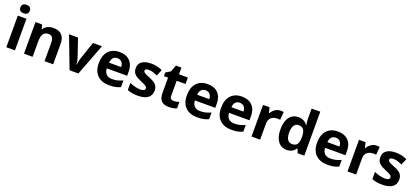

<svg xmlns="http://www.w3.org/2000/svg" viewBox="49 -1933 6746 3116"><g transform="rotate(20 3422.0 -375.0)"><path d="M71.8 -687Q71.8 -759.8 152.8 -759.8Q233.9 -759.8 233.9 -687Q233.9 -652.3 213.6 -633.1Q193.4 -613.8 152.8 -613.8Q71.8 -613.8 71.8 -687ZM227.1 0H78.1V-545.9H227.1Z M887.2 0H738.3V-318.8Q738.3 -377.9 717.3 -407.5Q696.3 -437 650.4 -437Q587.9 -437 560.1 -395.3Q532.2 -353.5 532.2 -256.8V0H383.3V-545.9H497.1L517.1 -476.1H525.4Q550.3 -515.6 594 -535.9Q637.7 -556.2 693.4 -556.2Q788.6 -556.2 837.9 -504.6Q887.2 -453.1 887.2 -356Z M1170.4 0 962.4 -545.9H1118.2L1223.6 -234.9Q1241.2 -175.8 1245.6 -123H1248.5Q1251 -169.9 1270.5 -234.9L1375.5 -545.9H1531.2L1323.2 0Z M1835.4 -450.2Q1788.1 -450.2 1761.2 -420.2Q1734.4 -390.1 1730.5 -335H1939.5Q1938.5 -390.1 1910.6 -420.2Q1882.8 -450.2 1835.4 -450.2ZM1856.4 9.8Q1724.6 9.8 1650.4 -63Q1576.2 -135.7 1576.2 -269Q1576.2 -406.2 1644.8 -481.2Q1713.4 -556.2 1834.5 -556.2Q1950.2 -556.2 2014.6 -490.2Q2079.1 -424.3 2079.1 -308.1V-235.8H1727.1Q1729.5 -172.4 1764.6 -136.7Q1799.8 -101.1 1863.3 -101.1Q1912.6 -101.1 1956.5 -111.3Q2000.5 -121.6 2048.3 -144V-28.8Q2009.3 -9.3 1964.8 0.2Q1920.4 9.8 1856.4 9.8Z M2581.1 -162.1Q2581.1 -78.1 2522.7 -34.2Q2464.4 9.8 2348.1 9.8Q2288.6 9.8 2246.6 1.7Q2204.6 -6.3 2168 -22V-145Q2209.5 -125.5 2261.5 -112.3Q2313.5 -99.1 2353 -99.1Q2434.1 -99.1 2434.1 -146Q2434.1 -163.6 2423.3 -174.6Q2412.6 -185.5 2386.2 -199.5Q2359.9 -213.4 2315.9 -231.9Q2252.9 -258.3 2223.4 -280.8Q2193.8 -303.2 2180.4 -332.3Q2167 -361.3 2167 -403.8Q2167 -476.6 2223.4 -516.4Q2279.8 -556.2 2383.3 -556.2Q2481.9 -556.2 2575.2 -513.2L2530.3 -405.8Q2489.3 -423.3 2453.6 -434.6Q2418 -445.8 2380.9 -445.8Q2314.9 -445.8 2314.9 -410.2Q2314.9 -390.1 2336.2 -375.5Q2357.4 -360.8 2429.2 -332Q2493.2 -306.2 2522.9 -283.7Q2552.7 -261.2 2566.9 -231.9Q2581.1 -202.6 2581.1 -162.1Z M2927.2 -108.9Q2966.3 -108.9 3021 -126V-15.1Q2965.3 9.8 2884.3 9.8Q2794.9 9.8 2754.2 -35.4Q2713.4 -80.6 2713.4 -170.9V-434.1H2642.1V-497.1L2724.1 -546.9L2767.1 -662.1H2862.3V-545.9H3015.1V-434.1H2862.3V-170.9Q2862.3 -139.2 2880.1 -124Q2897.9 -108.9 2927.2 -108.9Z M3357.4 -450.2Q3310.1 -450.2 3283.2 -420.2Q3256.3 -390.1 3252.4 -335H3461.4Q3460.4 -390.1 3432.6 -420.2Q3404.8 -450.2 3357.4 -450.2ZM3378.4 9.8Q3246.6 9.8 3172.4 -63Q3098.1 -135.7 3098.1 -269Q3098.1 -406.2 3166.7 -481.2Q3235.4 -556.2 3356.4 -556.2Q3472.2 -556.2 3536.6 -490.2Q3601.1 -424.3 3601.1 -308.1V-235.8H3249Q3251.5 -172.4 3286.6 -136.7Q3321.8 -101.1 3385.3 -101.1Q3434.6 -101.1 3478.5 -111.3Q3522.5 -121.6 3570.3 -144V-28.8Q3531.2 -9.3 3486.8 0.2Q3442.4 9.8 3378.4 9.8Z M3948.2 -450.2Q3900.9 -450.2 3874 -420.2Q3847.2 -390.1 3843.3 -335H4052.2Q4051.3 -390.1 4023.4 -420.2Q3995.6 -450.2 3948.2 -450.2ZM3969.2 9.8Q3837.4 9.8 3763.2 -63Q3689 -135.7 3689 -269Q3689 -406.2 3757.6 -481.2Q3826.2 -556.2 3947.3 -556.2Q4063 -556.2 4127.4 -490.2Q4191.9 -424.3 4191.9 -308.1V-235.8H3839.8Q3842.3 -172.4 3877.4 -136.7Q3912.6 -101.1 3976.1 -101.1Q4025.4 -101.1 4069.3 -111.3Q4113.3 -121.6 4161.1 -144V-28.8Q4122.1 -9.3 4077.6 0.2Q4033.2 9.8 3969.2 9.8Z M4617.7 -556.2Q4647.9 -556.2 4668 -551.8L4656.7 -412.1Q4638.7 -417 4612.8 -417Q4541.5 -417 4501.7 -380.4Q4461.9 -343.8 4461.9 -277.8V0H4313V-545.9H4425.8L4447.8 -454.1H4455.1Q4480.5 -500 4523.7 -528.1Q4566.9 -556.2 4617.7 -556.2Z M4919.9 9.8Q4823.7 9.8 4768.8 -64.9Q4713.9 -139.6 4713.9 -272Q4713.9 -406.2 4769.8 -481.2Q4825.7 -556.2 4923.8 -556.2Q5026.9 -556.2 5081.1 -476.1H5085.9Q5074.7 -537.1 5074.7 -585V-759.8H5224.1V0H5109.9L5081.1 -70.8H5074.7Q5023.9 9.8 4919.9 9.8ZM4972.2 -108.9Q5029.3 -108.9 5055.9 -142.1Q5082.5 -175.3 5085 -254.9V-271Q5085 -358.9 5057.9 -397Q5030.8 -435.1 4969.7 -435.1Q4919.9 -435.1 4892.3 -392.8Q4864.7 -350.6 4864.7 -270Q4864.7 -189.5 4892.6 -149.2Q4920.4 -108.9 4972.2 -108.9Z M5606 -450.2Q5558.6 -450.2 5531.7 -420.2Q5504.9 -390.1 5501 -335H5710Q5709 -390.1 5681.2 -420.2Q5653.3 -450.2 5606 -450.2ZM5627 9.8Q5495.1 9.8 5420.9 -63Q5346.7 -135.7 5346.7 -269Q5346.7 -406.2 5415.3 -481.2Q5483.9 -556.2 5605 -556.2Q5720.7 -556.2 5785.2 -490.2Q5849.6 -424.3 5849.6 -308.1V-235.8H5497.6Q5500 -172.4 5535.2 -136.7Q5570.3 -101.1 5633.8 -101.1Q5683.1 -101.1 5727.1 -111.3Q5771 -121.6 5818.8 -144V-28.8Q5779.8 -9.3 5735.4 0.2Q5690.9 9.8 5627 9.8Z M6275.4 -556.2Q6305.7 -556.2 6325.7 -551.8L6314.5 -412.1Q6296.4 -417 6270.5 -417Q6199.2 -417 6159.4 -380.4Q6119.6 -343.8 6119.6 -277.8V0H5970.7V-545.9H6083.5L6105.5 -454.1H6112.8Q6138.2 -500 6181.4 -528.1Q6224.6 -556.2 6275.4 -556.2Z M6805.7 -162.1Q6805.7 -78.1 6747.3 -34.2Q6689 9.8 6572.8 9.8Q6513.2 9.8 6471.2 1.7Q6429.2 -6.3 6392.6 -22V-145Q6434.1 -125.5 6486.1 -112.3Q6538.1 -99.1 6577.6 -99.1Q6658.7 -99.1 6658.7 -146Q6658.7 -163.6 6647.9 -174.6Q6637.2 -185.5 6610.8 -199.5Q6584.5 -213.4 6540.5 -231.9Q6477.5 -258.3 6448 -280.8Q6418.5 -303.2 6405 -332.3Q6391.6 -361.3 6391.6 -403.8Q6391.6 -476.6 6448 -516.4Q6504.4 -556.2 6607.9 -556.2Q6706.5 -556.2 6799.8 -513.2L6754.9 -405.8Q6713.9 -423.3 6678.2 -434.6Q6642.6 -445.8 6605.5 -445.8Q6539.6 -445.8 6539.6 -410.2Q6539.6 -390.1 6560.8 -375.5Q6582 -360.8 6653.8 -332Q6717.8 -306.2 6747.6 -283.7Q6777.3 -261.2 6791.5 -231.9Q6805.7 -202.6 6805.7 -162.1Z"/></g></svg>

Font: Samim FD
Style: Bold-FD
Weight: 700
Foundry: DejaVu fonts team - Redesigned by Saber Rastikerdar
Version: Version 4.0.1